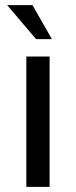

<svg xmlns="http://www.w3.org/2000/svg" viewBox="-20 -731 297 751"><path d="M83 0V-510H174V0ZM8 -711H107L183 -578H121Z"/></svg>

Font: Varela
Style: Regular
Weight: 400
Designer: Joe Prince
Foundry: Joe Prince
Version: Version 1.000